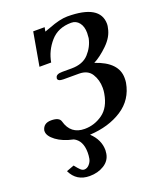

<svg xmlns="http://www.w3.org/2000/svg" viewBox="-161 -756 894 1084"><g transform="rotate(-20 286.5 -214.0)"><path d="M76.2 161.1 122.1 144Q140.1 167 150.6 176.5Q161.1 186 171.9 186Q189 186 202.4 170.9Q215.8 155.8 219 137.9Q222.2 120.1 222.2 103Q222.2 29.8 173.8 5.9Q110.8 -7.3 72.5 -36.1Q34.2 -64.9 34.2 -92.8V-98.1Q43 -139.2 89.8 -139.2Q138.7 -139.2 146 -111.8Q168.9 -28.8 252.9 -28.8Q312 -28.8 361.1 -64Q410.2 -99.1 423.8 -178.2Q426.8 -193.4 426.8 -211.9Q426.8 -259.8 403.8 -296.4Q380.9 -333 328.1 -333H235.8Q200.7 -333 201.2 -351.1Q201.2 -353 202.1 -354Q205.1 -375 243.2 -375H298.8Q366.7 -375 402.3 -414.1Q438 -453.1 448.2 -502.9Q450.2 -522.9 450.2 -533.2Q450.2 -572.3 432.1 -595.2Q414.1 -618.2 384.8 -618.2Q305.7 -618.2 259.8 -565.7Q213.9 -513.2 202.1 -445.8H131.8L167 -646H235.8L231 -621.1Q246.1 -626 264.2 -632.8Q330.1 -658.7 376 -659.2Q572.8 -659.2 573.2 -543Q573.2 -530.8 569.8 -519Q561 -469.2 515.6 -425Q470.2 -380.9 430.2 -360.8Q562 -316.9 562 -222.2Q562 -204.1 560.1 -193.8Q543 -97.7 463.4 -45.9Q383.8 5.9 269 12.2Q320.8 61 320.8 124Q320.8 129.9 318.8 144Q312 185.1 274.9 208Q237.8 231 188 231Q109.4 231 76.2 161.1Z"/></g></svg>

Font: Linux Libertine
Style: Semibold Italic
Weight: 600
Italic angle: -11.5°
Designer: Philipp H. Poll
Foundry: Philipp H. Poll
Version: Version 5.1.2 ; ttfautohint (v0.9)